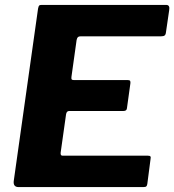

<svg xmlns="http://www.w3.org/2000/svg" viewBox="-20 -762 710 782"><path d="M135 -727Q137 -737 139.5 -739.5Q142 -742 150 -742H657Q673 -742 669 -720L656 -631Q655 -621 650.5 -617.5Q646 -614 635 -614H308Q301 -614 297.5 -611Q294 -608 292 -599L271 -449Q270 -441 272 -438.5Q274 -436 280 -436H499Q508 -436 510 -432.5Q512 -429 511 -422L497 -321Q496 -310 483 -310H262Q251 -310 249 -296L227 -140Q226 -128 234 -128H581Q590 -128 592.5 -125Q595 -122 593 -113L580 -13Q579 -6 576 -3Q573 0 563 0H56Q33 0 36 -25L135 -727Z"/></svg>

Font: Libre Franklin
Style: Bold Italic
Weight: 700
Italic angle: -8°
Designer: Pablo Impallari, Rodrigo Fuenzalida, Nhung Nguyen
Foundry: Impallari Type
Version: Version 3.000